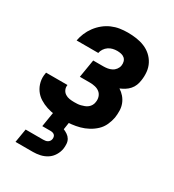

<svg xmlns="http://www.w3.org/2000/svg" viewBox="-181 -630 862 952"><g transform="rotate(30 250.0 -154.0)"><path d="M210 8Q184 8 159.5 5.5Q135 3 112 -4.5Q89 -12 69 -24.5Q49 -37 35.5 -56Q22 -75 16.5 -99Q11 -123 16 -148Q16 -149 16 -150.5Q16 -152 17 -153H139Q139 -153 139 -152.5Q139 -152 139 -151Q137 -138 142.5 -126Q148 -114 159 -107Q170 -100 183 -98Q196 -96 210 -96Q219 -96 228.5 -96.5Q238 -97 247.5 -99.5Q257 -102 266.5 -105.5Q276 -109 284 -115.5Q292 -122 297 -131Q302 -140 303 -149Q306 -165 301.5 -179.5Q297 -194 286 -203Q275 -212 260 -215.5Q245 -219 230 -219H172L189 -322H247Q259 -322 271 -324Q283 -326 294 -331.5Q305 -337 313 -347.5Q321 -358 323 -370Q325 -382 322 -393Q319 -404 311 -411Q303 -418 291.5 -420.5Q280 -423 269 -423Q256 -423 243.5 -420Q231 -417 220 -409.5Q209 -402 201.5 -390.5Q194 -379 192 -367H68Q72 -389 81 -410.5Q90 -432 104.5 -451.5Q119 -471 138 -486.5Q157 -502 179 -511.5Q201 -521 223.5 -524.5Q246 -528 269 -528Q294 -528 318.5 -524.5Q343 -521 365 -512Q387 -503 404.5 -487.5Q422 -472 433 -451Q444 -430 446.5 -405.5Q449 -381 445 -356Q443 -341 437.5 -327Q432 -313 421.5 -301Q411 -289 398 -281Q385 -273 371 -267Q387 -257 399.5 -242.5Q412 -228 419 -210Q426 -192 426.5 -171.5Q427 -151 424 -131Q420 -109 410 -87Q400 -65 382.5 -48.5Q365 -32 343.5 -20.5Q322 -9 299.5 -3Q277 3 254.5 5.5Q232 8 210 8ZM57 220 70 142H170Q176 142 182.5 141Q189 140 194.5 137Q200 134 204 128.5Q208 123 209 116Q210 110 208.5 103.5Q207 97 202.5 93Q198 89 192 87.5Q186 86 180 86H133L147 0H240L233 46Q245 51 256 58.5Q267 66 273.5 77Q280 88 281 102Q282 116 280 130Q277 150 265.5 169Q254 188 236 199.5Q218 211 197.5 215.5Q177 220 157 220Z"/></g></svg>

Font: Iosevka SS04 Extrabold Oblique
Style: Regular
Weight: 800
Italic angle: -9°
Monospace: yes
Designer: Belleve Invis
Foundry: Belleve Invis
Version: Version 19.0.0; ttfautohint (v1.8.4)